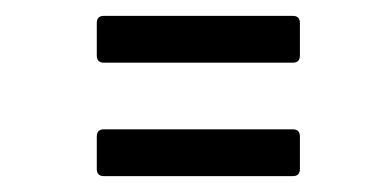

<svg xmlns="http://www.w3.org/2000/svg" viewBox="-20 -422 460 242"><path d="M111 -343Q102 -343 102 -352V-393Q102 -402 111 -402H349Q358 -402 358 -393V-352Q358 -343 349 -343ZM111 -200Q102 -200 102 -209V-250Q102 -259 111 -259H349Q358 -259 358 -250V-209Q358 -200 349 -200Z"/></svg>

Font: Sofia Sans Extra Condensed
Style: Italic
Weight: 400
Italic angle: -9°
Designer: Botio Nikoltchev, Ani Petrova
Foundry: lettersoup
Version: Version 4.101; ttfautohint (v1.8.4.7-5d5b)